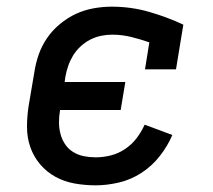

<svg xmlns="http://www.w3.org/2000/svg" viewBox="-20 -548 640 576"><path d="M267 8Q235 8 204 2.5Q173 -3 146.5 -17.5Q120 -32 100.5 -55Q81 -78 71 -106.5Q61 -135 61 -167Q61 -199 66 -231L83 -331Q87 -358 96 -384Q105 -410 121 -433.5Q137 -457 160 -476Q183 -495 208 -506.5Q233 -518 260.5 -523Q288 -528 315 -528Q373 -528 427 -512.5Q481 -497 530 -474L508 -340H415L428 -421Q402 -430 374 -437Q346 -444 316 -444Q300 -444 283 -440.5Q266 -437 250.5 -429Q235 -421 221.5 -408.5Q208 -396 199 -381Q190 -366 184.5 -350Q179 -334 176 -317L174 -302H356L342 -218H160V-217Q157 -199 157 -181Q157 -163 161.5 -146Q166 -129 175.5 -115Q185 -101 199.5 -92Q214 -83 231.5 -79.5Q249 -76 267 -76Q289 -76 311.5 -81.5Q334 -87 354.5 -100.5Q375 -114 389.5 -133Q404 -152 414 -174L497 -143Q483 -110 459.5 -80Q436 -50 404.5 -29.5Q373 -9 337 -0.5Q301 8 267 8Z"/></svg>

Font: Iosevka Etoile Medium
Style: Italic
Weight: 500
Italic angle: -9°
Designer: Belleve Invis
Foundry: Belleve Invis
Version: Version 22.1.2; ttfautohint (v1.8.4)